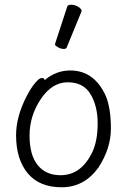

<svg xmlns="http://www.w3.org/2000/svg" viewBox="-20 -779 540 812"><path d="M396 -70Q336 13 241 13Q146 13 97 -46.5Q48 -106 48 -207Q48 -285 92 -371Q110 -406 128 -427.5Q146 -449 155.5 -449Q165 -449 167 -446L169 -440Q217 -481 277 -481Q379 -481 428 -372Q449 -320 449 -235.5Q449 -151 396 -70ZM236 -38Q325 -38 372 -139Q393 -186 393 -258Q393 -330 363 -380.5Q333 -431 266.5 -431Q200 -431 152.5 -360Q105 -289 105 -206Q105 -123 139.5 -80.5Q174 -38 236 -38ZM428 -372ZM262 -578Q260 -572 249 -572Q238 -572 225.5 -579Q213 -586 213 -590V-594L264 -750Q266 -759 281 -759Q296 -759 310.5 -750.5Q325 -742 325 -732Q325 -730 324 -729Z"/></svg>

Font: LXGW WenKai Mono TC Light
Style: Regular
Weight: 300
Designer: LXGW / Fontworks Inc.
Foundry: LXGW / Fontworks Inc.
Version: Version 1.330